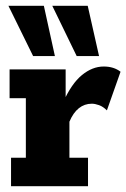

<svg xmlns="http://www.w3.org/2000/svg" viewBox="-20 -641 435 661"><path d="M18 0V-98H69V-303H13V-402H206V-274L197 -288Q226 -353 262 -382.5Q298 -412 337 -412Q372 -412 395 -394L348 -261Q335 -274 321 -279Q307 -284 296 -284Q271 -284 251.5 -268.5Q232 -253 219 -222V-98H283V0ZM244 -448 160 -621H282L321 -448ZM94 -448 9 -621H131L169 -448Z"/></svg>

Font: Rokkitt ExtraBold
Style: Regular
Weight: 800
Version: Version 3.103